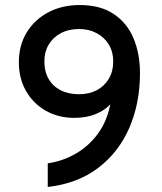

<svg xmlns="http://www.w3.org/2000/svg" viewBox="-20 -732 643 764"><path d="M170 12V-82Q228 -90.5 279.5 -119.5Q331 -148.5 368 -197.8Q405 -247 419 -317Q398 -293.5 361.2 -278.2Q324.5 -263 275.5 -263Q212.5 -263 162.5 -291.2Q112.5 -319.5 83.8 -369.5Q55 -419.5 55 -484.5Q55 -551.5 86.2 -602.8Q117.5 -654 172.2 -683Q227 -712 297 -712Q379 -712 432.2 -676.5Q485.5 -641 511.2 -579.8Q537 -518.5 537 -441Q537 -321.5 494.8 -223.8Q452.5 -126 370.5 -63.8Q288.5 -1.5 170 12ZM294.5 -357Q334.5 -357 365.2 -373.2Q396 -389.5 413.2 -419Q430.5 -448.5 430.5 -488Q430.5 -525.5 413 -554.5Q395.5 -583.5 364.8 -600Q334 -616.5 295 -616.5Q253 -616.5 222 -600Q191 -583.5 173.8 -554.5Q156.5 -525.5 156.5 -488Q156.5 -448 173.2 -418.5Q190 -389 221 -373Q252 -357 294.5 -357Z"/></svg>

Font: Overpass Medium
Style: Regular
Weight: 500
Designer: Delve Withrington, Dave Bailey, Thomas Jockin
Foundry: Delve Fonts LLC
Version: Version 4.000